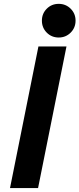

<svg xmlns="http://www.w3.org/2000/svg" viewBox="-20 -956 404 976"><path d="M30.9 0 175.3 -719.7H317.9L173.5 0ZM278.6 -765.3Q242.3 -765.3 217.6 -790.2Q193 -815.1 193 -851Q193 -886.9 217.7 -911.7Q242.3 -936.4 278.5 -936.4Q314.3 -936.4 339.2 -911.7Q364.1 -886.9 364.1 -851Q364.1 -815.1 339.2 -790.2Q314.3 -765.3 278.6 -765.3Z"/></svg>

Font: Reddit Sans
Style: Italic
Weight: 400
Italic angle: -11.25°
Designer: Stephen Hutchings
Version: Version 1.013